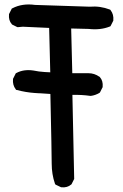

<svg xmlns="http://www.w3.org/2000/svg" viewBox="-20 -795 540 843"><path d="M246.6 26.4 226.1 16.6 222.7 14.6 221.2 11.2Q207 -29.8 207 -76.7Q207 -121.1 201.2 -382.3Q166.5 -384.3 132.3 -386.7Q92.3 -389.6 54.2 -399.9L50.8 -400.4L48.8 -403.3Q34.7 -421.9 37.1 -447.3V-449.2L38.1 -450.7L47.9 -470.2L49.3 -473.1L52.2 -474.6Q84 -491.7 126.5 -485.4Q138.7 -482.9 150.9 -481.2Q163.1 -479.5 175.5 -478.8Q188 -478 200.7 -477.5L195.8 -672.4L80.1 -677.7L59.6 -675.8H56.6L54.2 -676.8L34.7 -686.5L32.7 -687.5L31.7 -689Q17.1 -705.6 19.5 -731.4V-733.4L20.5 -734.9L30.3 -754.4L31.7 -757.3L34.7 -758.8Q78.1 -781.2 133.8 -773.4L373.5 -765.6Q397.5 -767.6 419.2 -764.4Q440.9 -761.2 461.4 -753.4L464.4 -752L465.8 -750Q480 -731.4 477.5 -706.1V-704.1L476.6 -702.6L466.8 -683.1L464.8 -679.7L461.4 -678.2Q420.4 -662.1 369.6 -668L292.5 -669.9L297.4 -473.6H368.2Q394.5 -473.6 416.5 -458L418 -457.5L418.5 -456.5Q433.1 -439.9 430.7 -414.1V-412.1L429.7 -410.6L419.9 -391.1L418.5 -388.7L416.5 -387.2Q398.9 -376.5 378.9 -374H377.9H376.5Q338.9 -379.4 297.9 -378.4L305.7 -11.7V-9.3L304.7 -7.3L294.9 12.2L293.9 14.2L292.5 15.1Q275.9 29.8 250 27.3H248.5Z"/></svg>

Font: NaikaiFont
Style: Bold
Weight: 700
Version: Version 1.89